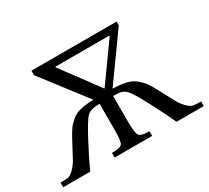

<svg xmlns="http://www.w3.org/2000/svg" viewBox="-162 -869 1174 1080"><g transform="rotate(-30 424.5 -328.5)"><path d="M468 -304V-156Q468 -156 468 -142Q468 -67 479 -48.5Q490 -30 546 -30V0H302V-30Q358 -30 369 -46Q380 -62 380 -131V-304H375Q318 -304 297 -280Q277 -262 223 -160Q172 -64 144 0H-32V-30Q3 -30 17.5 -32.5Q32 -35 53 -54.5Q74 -74 91 -104Q108 -134 144 -203Q164 -241 178 -261Q192 -281 216 -302Q240 -323 274.5 -331.5Q309 -340 360 -341V-343L141 -628V-657H694V-632L487 -343V-341Q538 -340 573 -331.5Q608 -323 632.5 -302Q657 -281 671 -261Q685 -241 705 -203Q741 -134 758 -104Q775 -74 796 -54.5Q817 -35 831.5 -32.5Q846 -30 881 -30V0H704Q676 -64 625 -160Q573 -259 552 -280Q539 -293 523.5 -298.5Q508 -304 474 -304ZM620 -609H268V-606L447 -364L620 -606Z"/></g></svg>

Font: myMathFont
Style: Regular
Weight: 400
Designer: Ross Mills, John Hudson & Paul Hanslow, Tiro Typeworks Ltd; with prior portions MicroPress Inc., and Coen Hoffman. Math 
Foundry: Tiro Typeworks Ltd
Version: Version 2.13 b171